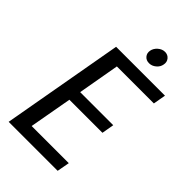

<svg xmlns="http://www.w3.org/2000/svg" viewBox="-258 -953 1039 1039"><g transform="rotate(45 262.0 -433.0)"><path d="M523.9 -698.2 511.2 -626H228L186 -387.2H439L426.8 -316.9H173.8L129.9 -71.8H414.1L400.9 0H25.9L149.9 -698.2ZM338.9 -761.2Q316.4 -761.2 303.7 -776.4Q291 -791.5 294.9 -813Q298.8 -834.5 317.1 -850.3Q335.4 -866.2 356.9 -866.2Q378.4 -866.2 391.4 -850.3Q404.3 -834.5 399.9 -813Q396.5 -791.5 378.4 -776.4Q360.4 -761.2 338.9 -761.2Z"/></g></svg>

Font: SVN-Poppins
Style: Italic
Weight: 400
Italic angle: -10°
Designer: Ninad Kale (Devanagari), Jonny Pinhorn (Latin)
Foundry: Indian Type Foundry
Version: Version 3.002 2017